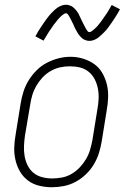

<svg xmlns="http://www.w3.org/2000/svg" viewBox="-20 -780 540 808"><path d="M198 8Q171 8 144.5 1.5Q118 -5 97.5 -20.5Q77 -36 64 -58.5Q51 -81 45 -107Q39 -133 40 -160.5Q41 -188 46 -215L67 -345Q71 -370 79 -395Q87 -420 101 -442.5Q115 -465 134.5 -484.5Q154 -504 177.5 -516Q201 -528 226 -534.5Q251 -541 277 -541Q304 -541 330 -533Q356 -525 377 -510Q398 -495 411 -472Q424 -449 430 -423.5Q436 -398 435 -370Q434 -342 429 -315L408 -185Q404 -160 396 -135Q388 -110 374.5 -87.5Q361 -65 341 -46Q321 -27 297.5 -14.5Q274 -2 248.5 3Q223 8 198 8ZM199 -29Q220 -29 241 -33Q262 -37 281 -48Q300 -59 315.5 -75.5Q331 -92 342 -110.5Q353 -129 359 -149.5Q365 -170 369 -191L390 -321Q394 -342 395 -364Q396 -386 392 -407Q388 -428 378.5 -446.5Q369 -465 353 -478Q337 -491 316.5 -496Q296 -501 274 -501Q253 -501 232.5 -496.5Q212 -492 193 -481Q174 -470 159 -454Q144 -438 133 -419Q122 -400 116 -380Q110 -360 107 -339L85 -209Q82 -188 81 -166Q80 -144 83.5 -123.5Q87 -103 96 -84.5Q105 -66 120.5 -53Q136 -40 157 -34.5Q178 -29 199 -29ZM357 -608Q350 -608 344.5 -609.5Q339 -611 334 -613.5Q329 -616 324.5 -620Q320 -624 316.5 -628Q313 -632 309.5 -637Q306 -642 303.5 -647Q301 -652 298 -657Q295 -662 293 -667Q291 -672 288.5 -677.5Q286 -683 283 -688.5Q280 -694 277.5 -699.5Q275 -705 272.5 -709Q270 -713 266.5 -718.5Q263 -724 258 -724Q253 -724 249.5 -721.5Q246 -719 242.5 -716.5Q239 -714 235.5 -710.5Q232 -707 227.5 -702Q223 -697 222 -696Q221 -695 219 -692Q217 -689 214.5 -686Q212 -683 209.5 -680Q207 -677 204.5 -673.5Q202 -670 199.5 -666Q197 -662 194 -658Q191 -654 188 -649.5Q185 -645 182 -640Q179 -635 176 -630Q173 -625 170 -620Q167 -615 163 -609L129 -627Q135 -639 141 -648.5Q147 -658 153 -667Q159 -676 164.5 -684Q170 -692 175 -699Q180 -706 185 -712Q190 -718 195 -723.5Q200 -729 208 -736.5Q216 -744 223 -748.5Q230 -753 239 -756.5Q248 -760 257 -760Q264 -760 269.5 -758.5Q275 -757 280 -754.5Q285 -752 289.5 -748Q294 -744 297.5 -740Q301 -736 304.5 -731.5Q308 -727 310.5 -722Q313 -717 315.5 -711.5Q318 -706 320.5 -701Q323 -696 325.5 -690.5Q328 -685 331 -679.5Q334 -674 336.5 -669Q339 -664 341.5 -659.5Q344 -655 347.5 -650Q351 -645 356 -645Q360 -645 364 -647.5Q368 -650 371 -652.5Q374 -655 378 -658.5Q382 -662 386.5 -666.5Q391 -671 392 -672.5Q393 -674 395 -676.5Q397 -679 399.5 -682Q402 -685 404.5 -688.5Q407 -692 409.5 -695.5Q412 -699 414.5 -702.5Q417 -706 420 -710.5Q423 -715 426 -719Q429 -723 432 -728Q435 -733 438 -738Q441 -743 444 -748.5Q447 -754 450 -759L485 -741Q479 -730 473 -720Q467 -710 461 -701Q455 -692 449.5 -684Q444 -676 439 -669Q434 -662 429 -656Q424 -650 419 -645Q414 -640 406 -632.5Q398 -625 391 -620Q384 -615 375 -611.5Q366 -608 357 -608Z"/></svg>

Font: Iosevka Slab XLtObl
Style: Regular
Weight: 200
Italic angle: -9°
Monospace: yes
Designer: Belleve Invis
Foundry: Belleve Invis
Version: Version 11.1.1; ttfautohint (v1.8.3)